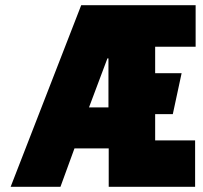

<svg xmlns="http://www.w3.org/2000/svg" viewBox="-20 -720 784 740"><path d="M399 0H732V-179H578V-280H646L680 -438H578V-540H734V-700H293L21 0H213L267 -148H399ZM323 -306 394 -495H398V-306Z"/></svg>

Font: Advent Pro Black
Style: Regular
Weight: 900
Version: Version 3.000